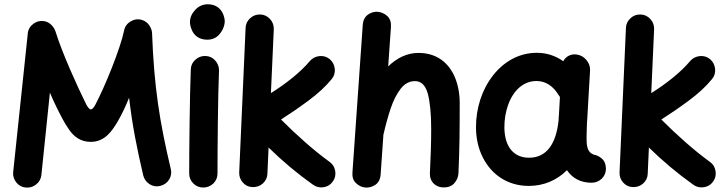

<svg xmlns="http://www.w3.org/2000/svg" viewBox="-20 -796 3334 881"><path d="M98.1 64.5C115.7 66.4 131.8 61.5 146 50.3C160.2 39.1 168 24.4 169.9 6.8L209 -371.1C226.6 -328.6 249.5 -282.7 267.6 -249C274.9 -234.9 284.2 -219.7 295.4 -203.6C316.9 -170.9 348.1 -145 396.5 -145C462.4 -145 495.6 -197.3 521 -240.2C539.1 -271 558.6 -313 572.3 -347.7C579.6 -285.6 588.4 -226.6 599.1 -169.9C609.9 -112.8 622.6 -53.2 637.2 8.8C641.6 25.9 651.4 39.6 666.5 49.3C681.6 58.6 697.8 61.5 714.8 57.1C732.4 52.7 746.1 43.5 755.9 28.3C765.1 13.2 768.1 -3.4 763.7 -20.5C712.4 -236.8 687 -396 677.7 -645C677.2 -655.3 673.3 -667 665 -679.7C656.7 -691.9 645.5 -700.2 630.9 -704.6C612.8 -710 595.7 -707.5 579.6 -697.8C563 -688 552.7 -673.8 549.3 -655.3C532.7 -574.7 462.9 -401.4 417 -314.5C409.2 -300.8 402.3 -293.9 397 -293.9C391.1 -293.9 384.3 -301.3 376 -316.4C334 -401.4 267.1 -547.9 234.4 -652.3C228.5 -670.4 210 -694.3 184.1 -698.7C166 -702.1 148.9 -698.2 133.3 -687C117.7 -675.3 108.9 -660.2 107.4 -641.6L40.5 -6.8C38.6 10.7 43.5 26.9 54.7 41C65.9 55.2 80.6 63 98.1 64.5Z M851.6 -694.8C851.6 -685.5 854 -674.3 858.9 -661.6C868.2 -636.2 890.6 -613.8 931.6 -613.8C948.7 -613.8 963.4 -618.7 975.6 -627.9C999 -647 1011.2 -676.3 1011.2 -698.2C1011.2 -707.5 1008.8 -718.8 1003.9 -731C993.7 -755.4 971.7 -776.4 934.1 -776.4C911.1 -776.4 892.1 -768.1 876 -751C859.9 -733.9 851.6 -714.8 851.6 -694.8ZM922.9 -539.1H919.9C903.3 -539.1 888.7 -533.2 876 -521.5C862.8 -509.8 856 -495.1 855.5 -477.1C850.6 -360.4 848.1 -102.1 848.1 0C848.1 18.1 854.5 33.2 867.2 45.9C879.4 58.1 894.5 64.5 912.6 64.5C930.7 64.5 945.8 58.1 959 45.9C971.7 33.2 978 18.1 978 0C978 -101.1 980 -360.4 984.9 -471.2V-474.1C984.9 -490.7 979 -505.4 967.3 -518.6C955.6 -531.7 940.9 -538.6 922.9 -539.1Z M1507.3 36.6C1517.6 22.5 1521 6.3 1518.1 -11.7C1515.1 -29.8 1506.3 -43.5 1491.7 -53.7C1418.9 -106.4 1340.3 -176.8 1269.5 -247.6C1310.1 -273.4 1352.1 -302.2 1395 -334C1438 -365.7 1473.6 -398.4 1502 -433.1C1513.2 -446.3 1518.1 -462.4 1516.1 -480.5C1514.2 -498.5 1506.3 -513.2 1493.2 -524.4C1479.5 -535.6 1463.9 -540.5 1445.8 -538.6C1427.7 -536.6 1412.6 -528.8 1401.4 -515.6C1358.9 -464.4 1291.5 -411.6 1223.1 -368.7L1236.3 -661.6C1236.8 -679.7 1231.4 -695.3 1219.2 -708.5C1207 -721.7 1192.4 -729 1174.3 -729.5C1156.2 -730 1141.1 -724.6 1127.9 -712.4C1114.7 -700.2 1107.4 -685.5 1106.9 -667.5L1077.6 -4.9C1077.1 13.2 1082.5 28.8 1094.7 42C1106.4 55.2 1121.1 62 1139.2 62.5C1157.2 63 1172.9 57.6 1186 45.9C1199.2 33.7 1206.5 19 1207 1L1212.4 -119.1C1275.4 -57.1 1344.2 0.5 1416.5 51.8C1430.7 62 1447.3 65.9 1465.3 63C1483.4 60.1 1497.1 51.3 1507.3 36.6Z M1656.2 64.5C1672.4 65.9 1688 61.5 1702.6 51.8C1716.8 42 1725.1 26.4 1726.6 4.4L1739.3 -178.2C1739.7 -179.7 1740.2 -181.6 1740.7 -183.6C1750 -224.1 1760.7 -262.7 1772.9 -299.3C1785.2 -335.9 1800.8 -365.7 1818.8 -389.2C1836.9 -412.1 1858.4 -423.8 1884.3 -423.8C1912.6 -423.8 1932.1 -404.8 1942.9 -366.7C1953.1 -328.1 1958.5 -274.4 1958.5 -205.6C1958.5 -143.1 1956.5 -77.1 1952.6 0.5C1951.2 34.2 1975.1 64 2016.6 64C2037.1 64 2053.2 57.6 2064.9 44.4C2076.2 31.2 2082.5 16.6 2083.5 0.5C2088.9 -108.9 2089.4 -219.7 2089.4 -323.7C2089.4 -366.2 2082 -405.3 2067.9 -439.9C2039.1 -509.3 1982.4 -553.2 1900.4 -553.2C1846.2 -553.2 1799.8 -528.8 1761.2 -491.2L1773.9 -672.4C1775.4 -693.4 1770 -710 1757.3 -722.2C1744.6 -733.9 1730 -740.2 1713.9 -741.7C1697.8 -743.2 1682.6 -738.8 1668.5 -729C1654.3 -718.8 1646 -703.1 1644.5 -681.2L1597.2 -4.4C1595.7 16.6 1601.1 32.7 1613.8 44.4C1626 56.2 1640.1 63 1656.2 64.5Z M2694.8 42.5C2712.9 42.5 2728 36.1 2741.2 23.9C2753.9 11.2 2760.3 -3.9 2760.3 -22C2759.8 -41 2754.9 -55.2 2745.6 -64.5C2736.3 -73.7 2726.1 -80.1 2715.8 -83.5C2680.7 -89.8 2673.8 -114.3 2671.9 -143.6C2671.4 -153.8 2671.4 -167.5 2671.9 -185.5C2672.4 -203.6 2672.9 -219.2 2673.3 -233.4C2673.8 -237.3 2673.8 -241.2 2674.3 -244.6L2687.5 -472.7C2688.5 -489.7 2683.1 -505.9 2670.9 -520.5C2658.7 -535.2 2644 -543.5 2626 -545.9C2599.1 -549.8 2575.7 -536.6 2564.5 -515.1C2527.8 -541 2487.3 -553.7 2443.4 -553.7C2361.8 -553.7 2292 -513.7 2241.7 -449.2C2191.4 -384.8 2163.6 -299.8 2164.1 -210C2164.6 -158.7 2175.3 -113.3 2195.8 -72.8C2236.8 7.8 2312 57.1 2406.2 57.1C2475.1 57.1 2535.2 31.2 2581.5 -15.1C2606.4 21.5 2643.6 42.5 2694.8 42.5ZM2407.7 -72.3C2335.9 -72.3 2295.9 -124 2294.4 -208.5C2293.9 -246.1 2299.8 -281.7 2311.5 -314.5C2335 -380.4 2380.9 -424.3 2441.9 -424.3C2484.4 -424.3 2518.6 -400.4 2542.5 -360.8C2544.4 -357.4 2546.9 -354 2549.3 -351.1L2544.4 -264.2C2543.9 -261.7 2543.5 -258.8 2543.5 -255.9C2543 -252 2543 -247.6 2543 -243.2C2531.7 -133.3 2486.3 -72.3 2407.7 -72.3Z M3252.4 36.6C3262.7 22.5 3266.1 6.3 3263.2 -11.7C3260.3 -29.8 3251.5 -43.5 3236.8 -53.7C3164.1 -106.4 3085.4 -176.8 3014.6 -247.6C3055.2 -273.4 3097.2 -302.2 3140.1 -334C3183.1 -365.7 3218.8 -398.4 3247.1 -433.1C3258.3 -446.3 3263.2 -462.4 3261.2 -480.5C3259.3 -498.5 3251.5 -513.2 3238.3 -524.4C3224.6 -535.6 3209 -540.5 3190.9 -538.6C3172.9 -536.6 3157.7 -528.8 3146.5 -515.6C3104 -464.4 3036.6 -411.6 2968.3 -368.7L2981.4 -661.6C2981.9 -679.7 2976.6 -695.3 2964.4 -708.5C2952.1 -721.7 2937.5 -729 2919.4 -729.5C2901.4 -730 2886.2 -724.6 2873 -712.4C2859.9 -700.2 2852.5 -685.5 2852.1 -667.5L2822.8 -4.9C2822.3 13.2 2827.6 28.8 2839.8 42C2851.6 55.2 2866.2 62 2884.3 62.5C2902.3 63 2918 57.6 2931.2 45.9C2944.3 33.7 2951.7 19 2952.1 1L2957.5 -119.1C3020.5 -57.1 3089.4 0.5 3161.6 51.8C3175.8 62 3192.4 65.9 3210.4 63C3228.5 60.1 3242.2 51.3 3252.4 36.6Z"/></svg>

Font: Mikhak
Style: Bold
Weight: 700
Designer: Amin Abedi
Version: Version 3.2